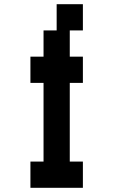

<svg xmlns="http://www.w3.org/2000/svg" viewBox="-20 -1020 540 915"><path d="M125 -125V-250H187.5V-625H125V-750H187.5V-875H250V-1000H375V-875H312.5V-750H375V-625H312.5V-250H375V-125Z"/></svg>

Font: Amiga Topaz Unicode Rus
Style: Regular
Weight: 400
Designer: dMG of Trueschool and Divine Stylers
Foundry: dMG of Trueschool and Divine Stylers
Version: Version 1.1